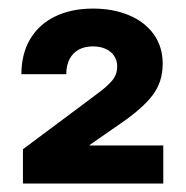

<svg xmlns="http://www.w3.org/2000/svg" viewBox="-20 -853 437 452"><path d="M34 -501.7 197.2 -623.4 209 -632.4Q231.5 -648.7 243.7 -663Q255.9 -677.2 255.9 -696.7Q255.9 -710.6 248.7 -721.4Q241.6 -732.1 228.6 -738Q215.6 -743.8 198.6 -743.8Q179.7 -743.8 165.6 -736.3Q151.6 -728.7 143.8 -714Q136 -699.2 136 -678.4H30.4Q30.4 -725.8 50.8 -760.6Q71.3 -795.4 109.4 -814.1Q147.5 -832.8 198.9 -832.8Q246.4 -832.8 283.7 -817.1Q321 -801.5 342 -772.2Q363 -742.9 363 -703.1Q363 -659.8 339 -628.5Q314.9 -597.2 264.8 -562.9L190.2 -511.1V-510.6H364.4V-420.9H34Z"/></svg>

Font: Intratopia Thin
Style: Regular
Weight: 100
Designer: Rasmus Andersson
Foundry: rsms
Version: Version 3.000;Glyphs 3.2.3 (3260)